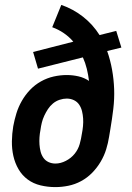

<svg xmlns="http://www.w3.org/2000/svg" viewBox="-20 -755 540 783"><path d="M205 8Q175 8 145.5 1Q116 -6 93 -23Q70 -40 55.5 -65Q41 -90 34.5 -119Q28 -148 28.5 -179Q29 -210 34 -240Q39 -267 47 -293Q55 -319 69 -343.5Q83 -368 102.5 -388.5Q122 -409 147 -423Q172 -437 199 -443Q226 -449 252 -449Q277 -449 300.5 -443.5Q324 -438 343 -425Q340 -450 334 -474.5Q328 -499 318 -521L135 -475L115 -543L279 -585Q262 -605 240 -620Q218 -635 193 -644L230 -735Q279 -718 319 -686.5Q359 -655 386 -612L454 -629L475 -561L417 -547Q430 -510 437 -471Q444 -432 445.5 -392Q447 -352 442 -310.5Q437 -269 430 -228L425 -198Q421 -172 413 -146Q405 -120 390.5 -95.5Q376 -71 356 -50.5Q336 -30 311 -16.5Q286 -3 259 2.5Q232 8 206 8ZM206 -88Q227 -88 248.5 -99Q270 -110 284.5 -128Q299 -146 305 -167.5Q311 -189 314 -210Q317 -225 318.5 -241Q320 -257 319 -272Q318 -287 314.5 -301.5Q311 -316 303 -328Q295 -340 281.5 -346.5Q268 -353 252 -353Q238 -353 223 -348Q208 -343 196 -333Q184 -323 175.5 -310Q167 -297 160.5 -283Q154 -269 150.5 -254.5Q147 -240 145 -225Q142 -210 141 -195Q140 -180 141 -165.5Q142 -151 145.5 -137Q149 -123 157 -111.5Q165 -100 178 -94Q191 -88 206 -88Z"/></svg>

Font: Iosevka SS18
Style: Bold Italic
Weight: 700
Italic angle: -9°
Monospace: yes
Designer: Belleve Invis
Foundry: Belleve Invis
Version: Version 25.1.1; ttfautohint (v1.8.4)